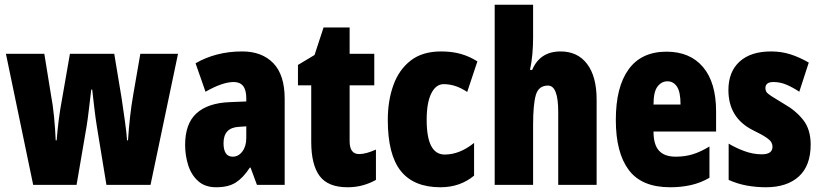

<svg xmlns="http://www.w3.org/2000/svg" viewBox="-20 -780 3464 810"><path d="M389 -244Q383 -281 378 -324Q373 -367 369 -402H365Q360 -362 355 -318.5Q350 -275 345 -245L303 0H120L5 -553H167L195 -380Q203 -339 208 -287.5Q213 -236 215 -188H219Q222 -227 227.5 -271.5Q233 -316 243 -369L275 -553H462L493 -366Q501 -312 507.5 -265.5Q514 -219 516 -188H520Q523 -235 528.5 -285Q534 -335 542 -380L572 -553H731L615 0H429Z M1002 -563Q1085 -563 1133 -513.5Q1181 -464 1181 -363V0H1064L1037 -73H1034Q1007 -31 975.5 -10.5Q944 10 892 10Q845 10 816 -16Q787 -42 774 -83Q761 -124 761 -169Q761 -258 808.5 -301.5Q856 -345 947 -349L1019 -352V-366Q1019 -434 966 -434Q919 -434 847 -393L805 -513Q846 -537 895.5 -550Q945 -563 1002 -563ZM989 -245Q923 -242 923 -176Q923 -119 962 -119Q986 -119 1002.5 -141Q1019 -163 1019 -198V-247Z M1495 -130Q1510 -130 1528 -135Q1546 -140 1566 -149V-21Q1539 -6 1509.5 2Q1480 10 1446 10Q1364 10 1328.5 -37.5Q1293 -85 1293 -182V-420H1237V-506L1307 -548L1345 -664H1455V-553H1559V-420H1455V-184Q1455 -130 1495 -130Z M1838 10Q1726 10 1671 -58.5Q1616 -127 1616 -274Q1616 -355 1639.5 -420.5Q1663 -486 1712.5 -524.5Q1762 -563 1841 -563Q1887 -563 1924 -552.5Q1961 -542 1994 -521L1951 -392Q1902 -425 1852 -425Q1819 -425 1799.5 -386Q1780 -347 1780 -274Q1780 -128 1856 -128Q1919 -128 1980 -177V-39Q1921 10 1838 10Z M2229 -621Q2229 -587 2226 -552.5Q2223 -518 2216 -485H2225Q2258 -563 2345 -563Q2417 -563 2457 -510Q2497 -457 2497 -360V0H2335V-308Q2335 -419 2292 -419Q2252 -419 2240.5 -379Q2229 -339 2229 -253V0H2067V-760H2229Z M2792 -562Q2891 -562 2946 -497Q3001 -432 3001 -310V-225H2737Q2737 -170 2760 -144.5Q2783 -119 2831 -119Q2869 -119 2902 -129Q2935 -139 2973 -162V-30Q2937 -9 2896 0.5Q2855 10 2807 10Q2687 10 2632.5 -63Q2578 -136 2578 -274Q2578 -413 2632 -487.5Q2686 -562 2792 -562ZM2796 -437Q2771 -437 2754 -415Q2737 -393 2737 -339H2851Q2851 -392 2836 -414.5Q2821 -437 2796 -437Z M3400 -170Q3400 -81 3350 -35.5Q3300 10 3211 10Q3171 10 3131.5 3Q3092 -4 3054 -21V-174Q3084 -156 3120.5 -142.5Q3157 -129 3194 -129Q3239 -129 3239 -161Q3239 -170 3234.5 -179Q3230 -188 3212.5 -200Q3195 -212 3156 -231Q3053 -283 3053 -400Q3053 -477 3100 -520Q3147 -563 3233 -563Q3276 -563 3314 -551Q3352 -539 3392 -516L3352 -393Q3327 -410 3299.5 -422Q3272 -434 3243 -434Q3209 -434 3209 -408Q3209 -399 3213.5 -392Q3218 -385 3235 -374Q3252 -363 3287 -342Q3337 -314 3368.5 -274Q3400 -234 3400 -170Z"/></svg>

Font: Noto Sans Gujarati UI ExtraCondensed Black
Style: Regular
Weight: 900
Width: 2
Designer: Jelle Bosma - Monotype Design Team, Universal Thirst
Foundry: Monotype Imaging Inc.
Version: Version 2.106; ttfautohint (v1.8.4.7-5d5b)